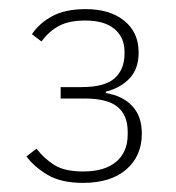

<svg xmlns="http://www.w3.org/2000/svg" viewBox="-20 -724 387 421"><path d="M113 -533H158Q210 -533 231.5 -552.5Q253 -572 253 -606V-611Q253 -642 231 -660.5Q209 -679 167 -679Q131 -679 109 -667Q87 -655 71 -633L50 -649Q66 -673 94.5 -688.5Q123 -704 168 -704Q221 -704 252.5 -678.5Q284 -653 284 -609Q284 -573 264 -552Q244 -531 212 -523V-520Q249 -514 270 -491.5Q291 -469 291 -431Q291 -382 257 -352.5Q223 -323 162 -323Q114 -323 84.5 -340.5Q55 -358 38 -381L60 -398Q77 -376 99.5 -362Q122 -348 162 -348Q210 -348 235 -369.5Q260 -391 260 -429V-435Q260 -471 238 -489.5Q216 -508 165 -508H113Z"/></svg>

Font: IBM Plex Sans ExtraLight
Style: Regular
Weight: 250
Designer: Mike Abbink, Paul van der Laan, Pieter van Rosmalen
Foundry: Bold Monday
Version: Version 3.201